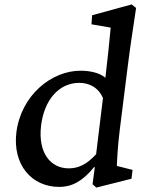

<svg xmlns="http://www.w3.org/2000/svg" viewBox="-20 -836 658 869"><path d="M416 13 575 -27 580 -67 509 -85C510 -110 512 -168 522 -248L556 -519C568 -616 581 -702 596 -800L576 -816L397 -767L394 -726L481 -711C479 -682 464 -541 457 -484C431 -507 385 -516 345 -516C212 -516 75 -404 54 -236C37 -92 121 10 249 10C303 10 353 -14 406 -80L409 -79L399 -2ZM166 -268C180 -383 246 -461 339 -461C381 -461 425 -442 446 -392L415 -138C371 -90 333 -74 291 -74C209 -74 151 -144 166 -268Z"/></svg>

Font: TPK Tissa Web Medium
Style: Italic
Weight: 500
Italic angle: -7°
Designer: Jacques Le Bailly, Suppakit Chalermlarp | Katatrad Co.,Ltd.
Foundry: Jacques Le Bailly, Cadson Demak Co.,Ltd.
Version: Version 5.000;Glyphs 3.1.2 (3151)